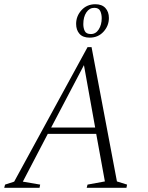

<svg xmlns="http://www.w3.org/2000/svg" viewBox="-35 -888 701 908"><path d="M-15 0 -11 -15 32 -29 379 -665H398L518 -30L566 -15L563 0H375L379 -15L461 -30L420 -255H191L73 -29L155 -15L152 0ZM207 -285H415L362 -580ZM389 -710Q357 -710 341 -728Q325 -746 325 -775Q325 -812 350.5 -840Q376 -868 416 -868Q447 -868 463.5 -850Q480 -832 480 -803Q480 -766 454.5 -738Q429 -710 389 -710ZM395 -727Q418 -727 432 -749Q446 -771 446 -802Q446 -821 439 -836Q432 -851 411 -851Q388 -851 373.5 -829.5Q359 -808 359 -774Q359 -755 366 -741Q373 -727 395 -727Z"/></svg>

Font: Spectral SC ExtraLight
Style: Italic
Weight: 275
Italic angle: -10°
Designer: Jean-Baptiste Levee
Foundry: Production Type
Version: Version 2.001